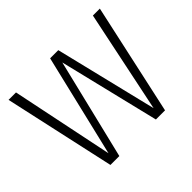

<svg xmlns="http://www.w3.org/2000/svg" viewBox="-152 -899 1114 1114"><g transform="rotate(-45 405.0 -342.5)"><path d="M779 -685H722L591 -56L438 -685H371L221 -56L91 -685H30L181 0H254L404 -618L554 0H629Z"/></g></svg>

Font: FiraGO Light
Style: Regular
Weight: 300
Designer: bBox Type
Foundry: bBox Type GmbH
Version: Version 1.001;PS 001.001;hotconv 1.0.88;makeotf.lib2.5.64775